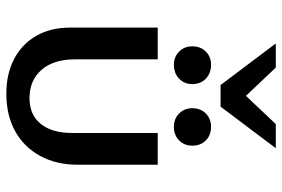

<svg xmlns="http://www.w3.org/2000/svg" viewBox="-162 -720 889 605"><g transform="rotate(90 282.5 -417.5)"><path d="M275 7Q212 7 165 -18Q118 -43 92.5 -88Q67 -133 67 -193V-470H167V-209Q167 -142 200 -104Q233 -66 289 -66Q342 -66 370.5 -101.5Q399 -137 399 -200V-470H499V-217Q499 -150 471 -99Q443 -48 393 -20.5Q343 7 275 7ZM380 -521Q354 -521 337.5 -537.5Q321 -554 321 -579Q321 -605 337.5 -621.5Q354 -638 380 -638Q406 -638 422.5 -621.5Q439 -605 439 -579Q439 -554 422.5 -537.5Q406 -521 380 -521ZM184 -521Q159 -521 142.5 -537.5Q126 -554 126 -579Q126 -605 142.5 -621.5Q159 -638 184 -638Q211 -638 228 -621.5Q245 -605 245 -579Q245 -554 228 -537.5Q211 -521 184 -521ZM248 -668 266 -731 371 -842H447L316 -668ZM248 -668 117 -842H193L299 -730L316 -668Z"/></g></svg>

Font: Ysabeau SC SemiBold
Style: Regular
Weight: 600
Designer: Christian Thalmann (Catharsis Fonts)
Version: Version 2.001;gftools[0.9.30]; featfreeze: smcp